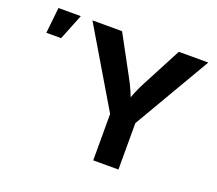

<svg xmlns="http://www.w3.org/2000/svg" viewBox="-121 -896 1202 1064"><g transform="rotate(20 480.0 -364.0)"><path d="M522.7 0V-273.6L253.3 -727.5H428L550.9 -500.8Q569.8 -466.6 584.5 -433.1Q599.2 -399.5 614.8 -352.8H582.1Q597.1 -400 611.4 -433.7Q625.7 -467.5 643.7 -500.8L762.7 -727.5H936.6L671.4 -273.6V0ZM36.8 -575.5 52.9 -727.5H184.8L123.9 -575.5Z"/></g></svg>

Font: Inter Variable LoSnoCo
Style: Regular
Weight: 400
Designer: Rasmus Andersson
Foundry: rsms
Version: Version 4.000;git-a52131595; featfreeze: case,dlig,ss01,ss02